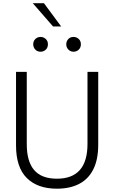

<svg xmlns="http://www.w3.org/2000/svg" viewBox="-20 -1132 691 1162"><path d="M324.5 10Q207 10 142 -54.8Q77 -119.5 77 -252V-697H142V-259Q142 -155.5 186.5 -103Q231 -50.5 324.5 -50.5Q509.5 -50.5 509.5 -261V-697H574.5V-257Q574.5 -166 544.5 -106.8Q514.5 -47.5 458.5 -18.8Q402.5 10 324.5 10ZM225.5 -819Q205.5 -819 193.2 -832.5Q181 -846 181 -864Q181 -883 193.8 -895.8Q206.5 -908.5 225.5 -908.5Q243 -908.5 256.5 -896.5Q270 -884.5 270 -864Q270 -843.5 256.8 -831.2Q243.5 -819 225.5 -819ZM425 -819Q406.5 -819 393.8 -832Q381 -845 381 -864Q381 -882 393 -895.2Q405 -908.5 425 -908.5Q442.5 -908.5 456 -896.5Q469.5 -884.5 469.5 -864Q469.5 -843.5 456.2 -831.2Q443 -819 425 -819ZM350 -972H301L178.5 -1112.5H246Z"/></svg>

Font: Acari Sans Neue
Style: Regular
Weight: 400
Designer: Alfredo Marco Pradil (font), Cristiano Sobral (main changes)
Foundry: Hanken Design Co. (font), Cristiano Sobral (main changes)
Version: Version 2.459;March 19, 2022;FontCreator 14.0.0.2808 64-bit;